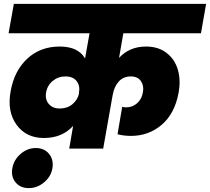

<svg xmlns="http://www.w3.org/2000/svg" viewBox="-20 -760 1074 982"><path d="M334 0 354 -116.2Q298.3 -54.2 204.1 -54.2Q113.8 -54.2 64.7 -121.8Q15.6 -189.5 34.2 -292Q52.2 -397 119.1 -459.5Q186 -522 285.2 -522Q379.9 -522 415 -460.9L438 -589.8H23.9L50.8 -740.2H1034.2L1007.8 -589.8H610.8L588.9 -463.9Q642.1 -522 727.1 -522Q789.6 -522 832 -489.3Q874.5 -456.5 889.9 -402.8Q905.3 -349.1 893.1 -284.2Q873.5 -178.7 807.1 -121.8Q740.7 -64.9 648.9 -64.9Q614.7 -64.9 581.1 -73.2L605 -213.9Q612.3 -210.9 625 -210.9Q657.2 -210.9 681.2 -231.9Q705.1 -252.9 710.9 -288.1Q717.3 -320.8 700.9 -345Q684.6 -369.1 648.9 -369.1Q611.3 -369.1 587.6 -343.3Q564 -317.4 556.2 -273.9L507.8 0ZM288.1 -205.1Q325.7 -205.6 351.6 -228Q377.4 -250.5 383.8 -280.8V-285.2Q390.6 -320.8 372.1 -345Q353.5 -369.1 314.9 -369.1Q277.8 -369.1 250 -346.4Q222.2 -323.7 215.8 -287.1Q209.5 -251 230.2 -227.5Q251 -204.1 288.1 -205.1ZM127 202.1Q84 202.1 59.8 172.9Q35.6 143.6 43 101.1Q50.3 57.6 85.2 27.3Q120.1 -2.9 163.1 -2.9Q206.5 -2.9 231 27.1Q255.4 57.1 248 101.1Q240.7 143.1 205.6 172.6Q170.4 202.1 127 202.1Z"/></svg>

Font: Poppins ExtraBold
Style: Italic
Weight: 800
Italic angle: -10°
Designer: Ninad Kale (Devanagari), Jonny Pinhorn (Latin)
Foundry: Indian Type Foundry
Version: Version 3.200;PS 1.000;hotconv 16.6.54;makeotf.lib2.5.65590